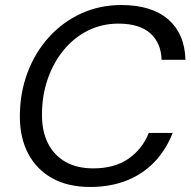

<svg xmlns="http://www.w3.org/2000/svg" viewBox="-20 -732 762 764"><path d="M339 12Q250 12 187.5 -23Q125 -58 92 -121Q59 -184 59 -268Q59 -362 89.5 -443Q120 -524 175 -584.5Q230 -645 303.5 -678.5Q377 -712 463 -712Q583 -712 649 -655Q715 -598 718 -494H623Q621 -561 578 -599.5Q535 -638 451 -638Q386 -638 330.5 -610.5Q275 -583 234 -533.5Q193 -484 170 -418Q147 -352 147 -275Q147 -208 171.5 -160.5Q196 -113 241.5 -87.5Q287 -62 351 -62Q435 -62 490.5 -100Q546 -138 572 -203H667Q641 -136 594.5 -87.5Q548 -39 483.5 -13.5Q419 12 339 12Z"/></svg>

Font: DM Sans 24pt
Style: Italic
Weight: 400
Italic angle: -10°
Designer: Colophon Foundry, Jonny Pinhorn
Foundry: Colophon Foundry
Version: Version 4.004;gftools[0.9.30]